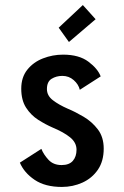

<svg xmlns="http://www.w3.org/2000/svg" viewBox="-20 -728 490 759"><path d="M224.5 11Q158.5 11 117 -17Q75.5 -45 58.5 -85L143.5 -139.5Q152.5 -117 171.8 -96.2Q191 -75.5 223.5 -75.5Q253.5 -75.5 268 -92.2Q282.5 -109 282.5 -136Q282.5 -164.5 257.2 -185Q232 -205.5 187.5 -224Q160 -236 131.2 -254.2Q102.5 -272.5 83.2 -302.2Q64 -332 64 -377.5Q64 -422.5 88 -452.5Q112 -482.5 150 -497.2Q188 -512 229.5 -512Q292.5 -512 329.5 -484.2Q366.5 -456.5 378 -426L295.5 -373Q290.5 -394.5 271.5 -411.2Q252.5 -428 226.5 -428Q202.5 -428 184 -416.5Q165.5 -405 165.5 -376Q165.5 -350 188.8 -332Q212 -314 248.5 -298Q277.5 -286 310.5 -266.5Q343.5 -247 366.8 -216.5Q390 -186 390 -140.5Q390 -91 367 -57.2Q344 -23.5 306 -6.2Q268 11 224.5 11ZM252.5 -562 212 -618.5 307.5 -708 358 -652Z"/></svg>

Font: Trispace Condensed Medium
Style: Regular
Weight: 500
Width: 3
Designer: Tyler Finck
Foundry: Etcetera Type Company
Version: Version 1.210; ttfautohint (v1.8.3)